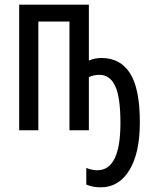

<svg xmlns="http://www.w3.org/2000/svg" viewBox="-20 -557 640 821"><path d="M349 232V161Q373 171 396 171Q495 171 495 -31Q495 -142 472.5 -189.5Q450 -237 405 -237Q380 -237 360 -227V0H277V-465H144V0H62V-537H360V-298Q384 -309 414 -309Q495 -309 536.5 -243Q578 -177 578 -34Q578 98 533 171Q488 244 411 244Q375 244 349 232Z"/></svg>

Font: Noto Sans Mono UI
Style: Regular
Weight: 400
Monospace: yes
Designer: Monotype Design team
Foundry: Monotype Imaging Inc.
Version: Version 1.000